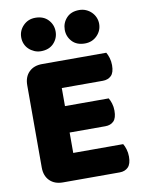

<svg xmlns="http://www.w3.org/2000/svg" viewBox="-93 -907 726 973"><g transform="rotate(-10 270.5 -420.0)"><path d="M58 -513Q58 -556 83 -581Q108 -606 151 -606H481Q488 -595 493.5 -577Q499 -559 499 -539Q499 -501 482.5 -485Q466 -469 439 -469H228V-376H453Q460 -365 465.5 -347.5Q471 -330 471 -310Q471 -272 455 -256Q439 -240 412 -240H228V-135H485Q492 -124 497.5 -106Q503 -88 503 -68Q503 -30 486.5 -13.5Q470 3 443 3H151Q108 3 83 -22Q58 -47 58 -90ZM70 -757Q70 -792 95 -817.5Q120 -843 157 -843Q199 -843 223 -817.5Q247 -792 247 -757Q247 -722 223 -696.5Q199 -671 157 -671Q139 -671 123 -678Q107 -685 95 -696.5Q83 -708 76.5 -723.5Q70 -739 70 -757ZM294 -757Q294 -792 317.5 -817.5Q341 -843 383 -843Q402 -843 418 -836Q434 -829 446 -817Q458 -805 464.5 -789.5Q471 -774 471 -757Q471 -722 446 -696.5Q421 -671 383 -671Q341 -671 317.5 -696.5Q294 -722 294 -757Z"/></g></svg>

Font: Baloo Cyrillic
Style: Regular
Weight: 400
Designer: Ek Type, Denis Ignatov
Foundry: Ek Type
Version: Version 1.50 July 26, 2019